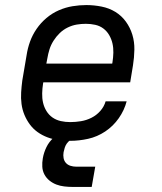

<svg xmlns="http://www.w3.org/2000/svg" viewBox="-20 -548 640 758"><path d="M257 8Q234 8 211 5Q188 2 167 -6Q146 -14 128.5 -26.5Q111 -39 98 -56.5Q85 -74 76.5 -94.5Q68 -115 65 -137.5Q62 -160 63.5 -183.5Q65 -207 68 -230L85 -330Q89 -357 98.5 -383.5Q108 -410 124.5 -434Q141 -458 163.5 -477Q186 -496 212.5 -507.5Q239 -519 266.5 -523.5Q294 -528 321 -528Q351 -528 381 -522Q411 -516 435.5 -501Q460 -486 477 -462.5Q494 -439 502.5 -411Q511 -383 510.5 -352Q510 -321 505 -290L494 -223H151L150 -218Q147 -199 146.5 -179.5Q146 -160 150 -142.5Q154 -125 163.5 -109.5Q173 -94 187.5 -84Q202 -74 220 -70Q238 -66 257 -66Q278 -66 299.5 -69.5Q321 -73 341 -83Q361 -93 376 -110Q391 -127 397 -148H480Q471 -113 449 -81.5Q427 -50 395.5 -29Q364 -8 328 0Q292 8 257 8ZM163 -297H423L424 -302Q427 -321 427.5 -340Q428 -359 424 -376.5Q420 -394 411 -409.5Q402 -425 388 -435.5Q374 -446 356 -450Q338 -454 319 -454Q301 -454 283 -451Q265 -448 247.5 -439.5Q230 -431 216 -417.5Q202 -404 191.5 -387.5Q181 -371 175.5 -353.5Q170 -336 167 -318ZM267 190Q250 190 233.5 188Q217 186 202.5 180.5Q188 175 175.5 165Q163 155 155.5 141Q148 127 147 110.5Q146 94 149 77Q153 54 163.5 32.5Q174 11 192.5 -5Q211 -21 234 -27.5Q257 -34 279 -34L274 0Q265 0 257 5.5Q249 11 243.5 19Q238 27 235.5 35.5Q233 44 231 53Q229 65 231 76Q233 87 240 95Q247 103 258 106.5Q269 110 281 110H356L342 190Z"/></svg>

Font: Iosevka Etoile Oblique
Style: Regular
Weight: 400
Italic angle: -9°
Designer: Belleve Invis
Foundry: Belleve Invis
Version: Version 15.5.2; ttfautohint (v1.8.4)